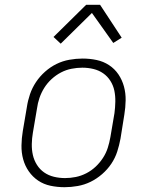

<svg xmlns="http://www.w3.org/2000/svg" viewBox="-20 -772 640 800"><path d="M249 8Q219 8 190.5 2Q162 -4 139 -19.5Q116 -35 100 -58Q84 -81 76.5 -108.5Q69 -136 69.5 -166Q70 -196 75 -226L92 -326Q96 -353 105 -379.5Q114 -406 130 -430Q146 -454 168 -473.5Q190 -493 215.5 -505.5Q241 -518 269 -523Q297 -528 324 -528Q354 -528 382.5 -522Q411 -516 434.5 -500.5Q458 -485 473.5 -462Q489 -439 496.5 -411.5Q504 -384 503.5 -354Q503 -324 498 -294L482 -194Q477 -167 468.5 -140.5Q460 -114 444 -90Q428 -66 405.5 -46.5Q383 -27 357.5 -14.5Q332 -2 304 3Q276 8 249 8ZM251 -30Q273 -30 295.5 -34.5Q318 -39 339.5 -50Q361 -61 378.5 -77.5Q396 -94 409 -114Q422 -134 429 -156Q436 -178 440 -201L457 -301Q460 -324 460.5 -348Q461 -372 456.5 -394Q452 -416 440 -435Q428 -454 410 -466.5Q392 -479 369.5 -484.5Q347 -490 323 -490Q301 -490 278 -485.5Q255 -481 234 -470Q213 -459 195 -442.5Q177 -426 164.5 -406Q152 -386 144.5 -364Q137 -342 134 -319L117 -219Q113 -196 112.5 -172Q112 -148 117 -126Q122 -104 134 -85Q146 -66 164 -53.5Q182 -41 204.5 -35.5Q227 -30 251 -30ZM233 -590 203 -618 339 -752H397L487 -615L452 -593L363 -718Z"/></svg>

Font: Iosevka Etoile Extralight
Style: Italic
Weight: 200
Italic angle: -9°
Designer: Belleve Invis
Foundry: Belleve Invis
Version: Version 22.1.2; ttfautohint (v1.8.4)